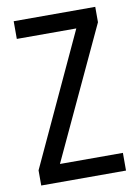

<svg xmlns="http://www.w3.org/2000/svg" viewBox="-82 -769 588 823"><g transform="rotate(-10 212.0 -357.0)"><path d="M399 0V-77H125L391 -647V-714H36V-637H295L30 -66V0Z"/></g></svg>

Font: Noto Sans Sinhala UI Condensed
Style: Regular
Weight: 400
Width: 3
Designer: Jelle Bosma - Monotype Design Team
Foundry: Monotype Imaging Inc.
Version: Version 2.006